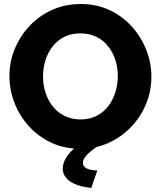

<svg xmlns="http://www.w3.org/2000/svg" viewBox="-20 -734 800 955"><path d="M379 6Q299 6 234.5 -24.5Q170 -55 123.5 -106.5Q77 -158 52 -222.5Q27 -287 27 -356Q27 -427 53.5 -491Q80 -555 127.5 -605.5Q175 -656 240 -685Q305 -714 382 -714Q461 -714 525.5 -683.5Q590 -653 636.5 -601Q683 -549 708 -484.5Q733 -420 733 -353Q733 -282 707 -218Q681 -154 633 -103.5Q585 -53 520.5 -23.5Q456 6 379 6ZM194 -354Q194 -313 206 -274.5Q218 -236 241.5 -206Q265 -176 300 -158Q335 -140 380 -140Q427 -140 462 -158.5Q497 -177 520 -208Q543 -239 554.5 -277.5Q566 -316 566 -356Q566 -397 554 -435Q542 -473 518 -503.5Q494 -534 459 -551Q424 -568 380 -568Q333 -568 298.5 -550Q264 -532 240.5 -501.5Q217 -471 205.5 -432.5Q194 -394 194 -354ZM292 106Q292 71 319 35.5Q346 0 399 -29H451L466 -7Q430 17 411 38Q392 59 392 76Q392 93 410 103Q428 113 464 114L434 201Q383 195 351.5 181Q320 167 306 147Q292 127 292 106Z"/></svg>

Font: Raleway Thin ExtraBold
Style: Regular
Weight: 800
Version: Version 4.026